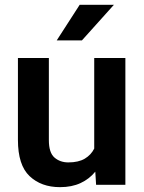

<svg xmlns="http://www.w3.org/2000/svg" viewBox="-20 -770 598 800"><path d="M380.4 0 377 -54.7Q352.5 -24.4 315.9 -7.3Q279.3 9.8 230 9.8Q151.9 9.8 103.3 -36.1Q54.7 -82 54.7 -187V-528.3H183.6V-186Q183.6 -133.8 207 -113.5Q230.5 -93.3 264.6 -93.3Q307.1 -93.3 333.3 -108.9Q359.4 -124.5 372.6 -150.9V-528.3H502.4V0ZM216.3 -601.6 312 -750H454.6L321.3 -601.6Z"/></svg>

Font: Vazirmatn RD UI SemiBold
Style: Regular
Weight: 600
Designer: Saber Rastikerdar
Foundry: Saber Rastikerdar
Version: Version 33.003